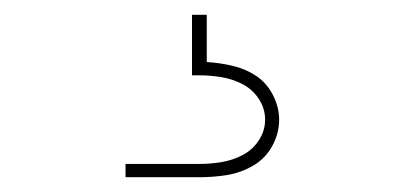

<svg xmlns="http://www.w3.org/2000/svg" viewBox="-20 -20 540 260"><path d="M150 220V202H250Q265 202 280 199.5Q295 197 308.5 190Q322 183 330.5 170Q339 157 339 142Q339 127 330.5 114Q322 101 308.5 94Q295 87 280 84.5Q265 82 250 82H240V0H260V64Q277 65 294.5 69Q312 73 326.5 82.5Q341 92 349.5 108.5Q358 125 358 142Q358 161 348.5 178Q339 195 322.5 204.5Q306 214 287.5 217Q269 220 250 220Z"/></svg>

Font: Iosevka SS04 Thin
Style: Regular
Weight: 100
Monospace: yes
Designer: Belleve Invis
Foundry: Belleve Invis
Version: Version 19.0.0; ttfautohint (v1.8.4)